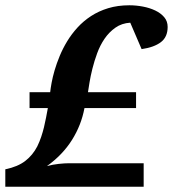

<svg xmlns="http://www.w3.org/2000/svg" viewBox="-23 -707 655 727"><path d="M611.8 -605Q611.8 -566.9 586.2 -547.4Q560.5 -527.8 513.2 -521L470.2 -621.1Q438 -619.1 414.1 -602.3Q390.1 -585.4 373 -560.5Q356 -535.6 345 -505.6Q334 -475.6 326.9 -447Q319.8 -418.5 315.9 -394.5Q312 -370.6 310.1 -357.9H492.2V-297.9H296.9Q284.7 -232.9 249.5 -177Q214.4 -121.1 154.8 -78.1Q176.3 -84 199 -86.4Q221.7 -88.9 238.8 -88.9H521V0H-2.9V-65.9Q44.4 -75.7 72.8 -97.7Q101.1 -119.6 118.2 -152.8Q127 -170.9 133.1 -189.2Q139.2 -207.5 143.6 -225.6Q147.9 -243.7 151.4 -261.7L158.2 -297.9H88.9V-357.9H167Q168.5 -372.1 172.4 -393.6Q176.3 -415 183.8 -440.9Q191.4 -466.8 203.1 -495.1Q214.8 -523.4 231.4 -550.8Q248 -578.1 270.5 -602.8Q293 -627.4 321.8 -646.2Q350.6 -665 386.7 -676Q422.9 -687 466.8 -687Q492.2 -687 518.1 -682.1Q543.9 -677.2 564.9 -667.2Q585.9 -657.2 598.9 -641.8Q611.8 -626.5 611.8 -605Z"/></svg>

Font: Charis SIL APac
Style: Bold Italic
Weight: 700
Italic angle: -11°
Foundry: SIL International
Version: Version 5.000